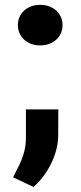

<svg xmlns="http://www.w3.org/2000/svg" viewBox="-20 -569 328 781"><path d="M52.7 -466.8Q52.7 -484.4 59.3 -499.5Q65.9 -514.6 77.9 -525.6Q89.8 -536.6 106.4 -543Q123 -549.3 143.6 -549.3Q163.6 -549.3 180.4 -543Q197.3 -536.6 209.2 -525.6Q221.2 -514.6 227.8 -499.5Q234.4 -484.4 234.4 -466.8Q234.4 -449.2 227.8 -434.1Q221.2 -418.9 209.2 -408Q197.3 -397 180.4 -390.6Q163.6 -384.3 143.6 -384.3Q123 -384.3 106.4 -390.6Q89.8 -397 77.9 -408Q65.9 -418.9 59.3 -434.1Q52.7 -449.2 52.7 -466.8ZM216.8 -19.5Q216.8 10.3 209 40Q201.2 69.8 187.5 97.4Q173.8 125 155.5 149.2Q137.2 173.3 116.2 191.4L33.2 152.3Q41 135.7 50 118.9Q59.1 102.1 66.9 83Q74.7 64 80.1 41.3Q85.4 18.6 85.4 -10.3V-124H217.3Z"/></svg>

Font: RobotoDraft
Style: Black
Weight: 900
Designer: Google
Version: Version 2.000980w3; 2014; ttfautohint (v1.1) -l 5 -r 24 -G 4